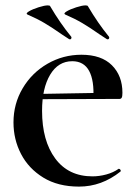

<svg xmlns="http://www.w3.org/2000/svg" viewBox="-20 -680 493 712"><path d="M30 -226Q30 -295 64 -352.5Q98 -410 156 -443.5Q214 -477 282 -477Q356 -477 395 -438Q434 -399 434 -336Q434 -323 431.5 -318Q429 -313 422 -313H326Q330 -381 310.5 -417Q291 -453 248 -453Q196 -453 166 -403Q136 -353 136 -269Q136 -158 185 -92Q234 -26 323 -26Q348 -26 374 -33Q400 -40 420 -54H421Q424 -54 426.5 -50.5Q429 -47 427 -44Q357 12 273 12Q195 12 140.5 -21.5Q86 -55 58 -109Q30 -163 30 -226ZM84 -331 373 -336V-313L85 -312ZM350 -552Q313 -578 285 -594.5Q257 -611 222 -626Q214 -630 227.5 -638Q241 -646 263 -653Q285 -660 297 -660Q305 -660 306 -657Q343 -594 384 -544Q385 -543 385 -540Q385 -537 382.5 -535Q380 -533 376 -535Q353 -550 350 -552ZM210 -552Q173 -578 145 -594.5Q117 -611 82 -626Q74 -630 87.5 -638Q101 -646 123 -653Q145 -660 157 -660Q165 -660 166 -657Q203 -594 244 -544Q245 -543 245 -540Q245 -537 242.5 -535Q240 -533 236 -535Q213 -550 210 -552Z"/></svg>

Font: Cormorant Unicase
Style: Bold
Weight: 700
Designer: Christian Thalmann (Catharsis Fonts)
Foundry: Catharsis Fonts
Version: Version 4.000